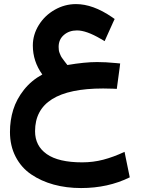

<svg xmlns="http://www.w3.org/2000/svg" viewBox="-20 -589 698 948"><path d="M477.6 -397Q406.5 -438.8 360.2 -438.8Q321.4 -438.8 295.5 -416.4Q269.5 -394 269.5 -357.7Q269.5 -348.6 270.5 -341.1Q271.5 -333.5 275.1 -325.2Q278.6 -316.9 280.6 -312.3Q282.6 -307.8 289.9 -298Q297.2 -288.2 300 -284.4Q302.8 -280.6 312.8 -268Q398.5 -282.6 459.4 -282.6Q502.3 -282.6 552.6 -277.6L573.3 -275.6L570.8 -254.9L559.2 -168.8L556.7 -150.1L538 -151.1Q516.4 -152.1 489.2 -152.1Q153.1 -152.1 153.1 58.9Q153.1 131.5 211.1 172Q269 212.6 385.9 212.6Q439.8 212.6 489.9 199.5Q540.1 186.4 595 160.7L600 185.9L617.6 271.5L620.7 286.6Q513.4 339.5 380.4 339.5Q307.8 339.5 245.3 322.4Q182.9 305.3 134 272Q85.1 238.8 57.2 184.9Q29.2 131 29.2 62.5Q29.2 5 45.3 -47.1Q61.5 -99.2 98.2 -145.6Q135 -191.9 188.9 -221.2Q142.1 -286.1 142.1 -364.2Q142.1 -417.6 171.5 -465.2Q201 -512.8 250.4 -540.8Q299.7 -568.8 355.2 -568.8Q438.8 -568.8 532.5 -504.8L546.1 -495.2L539 -480.1L505.8 -406.5L496.7 -385.9Z"/></svg>

Font: Vazir FD
Style: Bold
Weight: 700
Foundry: DejaVu fonts team - Redesigned by Saber Rastikerdar
Version: Version 21.10;October 20, 2019;FontCreator 12.0.0.2547 64-bi